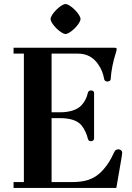

<svg xmlns="http://www.w3.org/2000/svg" viewBox="-20 -929 651 949"><path d="M230 -835C230 -812 281 -761 304 -761C327 -761 378 -812 378 -835C378 -858 327 -909 304 -909C281 -909 230 -858 230 -835ZM47 0H555L578 -133C581 -153 584 -167 584 -174C584 -183 576 -191 566 -191C553 -191 548 -185 543 -174C528 -141 513 -116 491 -91C444 -38 395 -29 330 -29H235V-345H279C320 -345 362 -336 384 -308C398 -290 410 -264 414 -244C416 -236 421 -231 429 -231C439 -231 445 -237 445 -245V-469C445 -477 440 -482 429 -482C421 -482 416 -477 414 -469C409 -445 397 -424 382 -408C361 -385 320 -374 279 -374H235V-664H364C411 -664 442 -645 466 -610C481 -589 491 -563 495 -537C496 -530 505 -526 511 -526C519 -526 527 -531 527 -537C530 -582 539 -626 553 -669C554 -673 557 -683 557 -687C557 -691 553 -693 545 -693H47V-664H98V-29H47Z"/></svg>

Font: Monomakh Unicode
Style: Regular
Weight: 400
Version: Version 1.2